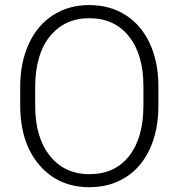

<svg xmlns="http://www.w3.org/2000/svg" viewBox="-20 -741 717 770"><path d="M615.2 -316.9Q615.2 -218.8 581.3 -144.5Q547.4 -70.3 484.4 -30.3Q421.4 9.8 338.9 9.8Q214.4 9.8 137.7 -79.3Q61 -168.5 61 -319.8V-393.1Q61 -490.2 95.5 -565.2Q129.9 -640.1 192.9 -680.4Q255.9 -720.7 337.9 -720.7Q419.9 -720.7 482.7 -681.2Q545.4 -641.6 579.6 -569.3Q613.8 -497.1 615.2 -401.9ZM555.2 -394Q555.2 -522.5 497.1 -595.2Q439 -668 337.9 -668Q238.8 -668 179.9 -595Q121.1 -522 121.1 -391.1V-316.9Q121.1 -190.4 179.7 -116.5Q238.3 -42.5 338.9 -42.5Q440.9 -42.5 498 -115.5Q555.2 -188.5 555.2 -318.8Z"/></svg>

Font: TypoPRO Roboto
Style: Regular
Weight: 300
Designer: Google
Version: Version 2.136; 2016